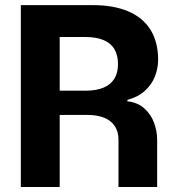

<svg xmlns="http://www.w3.org/2000/svg" viewBox="-20 -748 692 768"><path d="M63.3 -727.5H351Q434.3 -727.5 492.6 -702.8Q551 -678.1 581.7 -629.3Q612.5 -580.6 612.5 -508.9Q612.5 -474.4 599.7 -442Q586.9 -409.7 559.4 -384.7Q531.8 -359.7 489.7 -348.5V-342.7Q529.8 -338.6 556.5 -315.1Q583.3 -291.7 595.9 -257.8Q608.6 -223.9 608.6 -188.6V0H453.9V-189Q453.9 -221.9 438.8 -244.1Q423.7 -266.4 396 -277.3Q368.4 -288.3 329.5 -288.3H218.8V0H63.3ZM321.3 -385.2Q364.9 -385.2 394 -397.4Q423 -409.6 437.5 -433.3Q452 -456.9 452 -491.6Q452 -527.5 437.5 -551.6Q423 -575.7 394 -587.8Q364.9 -600 320.9 -600H218.8V-385.2Z"/></svg>

Font: Intratopia Thin
Style: Regular
Weight: 100
Designer: Rasmus Andersson
Foundry: rsms
Version: Version 3.000;Glyphs 3.2.3 (3260)